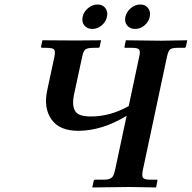

<svg xmlns="http://www.w3.org/2000/svg" viewBox="-20 -823 843 844"><path d="M350.8 -711.2Q338.4 -726.6 343.3 -749Q348.1 -771.5 367.2 -787.4Q386.2 -803.2 408.7 -803.2Q431.2 -803.2 443.1 -787.4Q455.1 -771.5 450.2 -749Q445.3 -726.6 426.8 -711.2Q408.2 -695.8 385.7 -695.8Q363.3 -695.8 350.8 -711.2ZM538.8 -711.2Q526.4 -726.6 531.2 -749Q536.1 -771.5 555.2 -787.4Q574.2 -803.2 596.7 -803.2Q619.1 -803.2 631.1 -787.4Q643.1 -771.5 638.2 -749Q633.3 -726.6 615 -711.2Q596.7 -695.8 574 -695.8Q551.3 -695.8 538.8 -711.2ZM437 -33.2Q454.6 -33.2 464.4 -38.1Q474.1 -43 478.5 -52Q482.9 -61 486.8 -80.1L536.6 -314Q428.2 -248 323.7 -248Q241.2 -248 206.1 -298.3Q170.9 -348.6 187.5 -425.8L218.8 -571.8Q224.1 -597.7 218 -605.2Q211.9 -612.8 183.1 -612.8H166.5Q159.7 -612.8 160.6 -619.1L166.5 -646L314.9 -645L424.3 -646L418.5 -618.2Q417.5 -613.3 411.1 -612.8H393.1Q363.3 -612.8 354.5 -605Q345.7 -597.2 340.8 -571.8L308.1 -419.9Q298.3 -379.4 302.7 -355.2Q307.1 -331.1 325 -321Q342.8 -311 378.9 -311Q465.8 -311 545.9 -356.9L591.3 -570.8Q597.7 -596.2 592 -604.5Q586.4 -612.8 560.1 -612.8H530.3Q526.4 -612.8 527.3 -618.2L533.2 -646L689 -644L803.2 -646L797.4 -619.1Q795.9 -613.3 791.5 -612.8H761.2Q735.8 -612.8 727.5 -605.7Q719.2 -598.6 713.4 -570.8L608.9 -80.1Q602.5 -52.2 607.9 -42.7Q613.3 -33.2 638.2 -33.2H668Q672.9 -33.2 671.9 -26.9L666 1L552.2 -1L385.7 1L391.6 -26.9Q393.1 -32.7 397.9 -33.2Z"/></svg>

Font: Linux Libertine Slanted
Style: Semibold Slanted
Weight: 600
Designer: Philipp H. Poll
Foundry: Philipp H. Poll
Version: Version 5.1.1